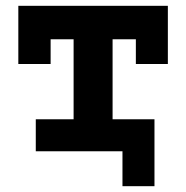

<svg xmlns="http://www.w3.org/2000/svg" viewBox="-20 -520 640 660"><path d="M103 -110H233V-385H154V-300H43V-500H557V-300H447V-385H367V-110H511V120H401V0H103Z"/></svg>

Font: PT Mono
Style: Bold
Weight: 700
Monospace: yes
Designer: A.Korolkova, I.Chaeva
Foundry: ParaType Ltd
Version: Version 1.000 OFL